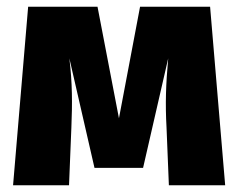

<svg xmlns="http://www.w3.org/2000/svg" viewBox="-20 -553 712 573"><path d="M607 -533H398L335 -200L271 -533H64L19 0H186L193 -172C196 -244 196 -306 187 -379L262 -52H407L482 -379C475 -302 473 -243 477 -172L484 0H652Z"/></svg>

Font: Fira Sans ExtraBold
Style: Regular
Weight: 800
Designer: bBox Type GmbH & Carrois Corporate GbR & Edenspiekermann AG
Foundry: bBox Type GmbH & Carrois Corporate GbR & Edenspiekermann AG
Version: Version 4.300;PS 004.300;hotconv 1.0.88;makeotf.lib2.5.64775